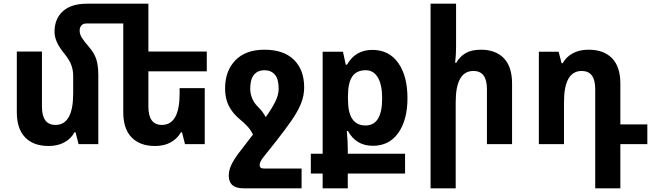

<svg xmlns="http://www.w3.org/2000/svg" viewBox="-20 -780 3528 1039"><path d="M512 -373V0H405L389 -64H383Q365 -30 329 -10Q293 10 243 10Q161 10 116 -36.5Q71 -83 71 -173V-501H207V-203Q207 -104 280 -104Q376 -104 376 -274V-370Q376 -401 365.5 -429Q355 -457 328 -490Q300 -524 287.5 -553Q275 -582 275 -607Q275 -678 320 -719Q365 -760 451 -760H783V-501H1099V-394H783V-203Q783 -104 856 -104Q952 -104 952 -274V-303H1088V0H981L965 -64H959Q940 -30 904.5 -10Q869 10 819 10Q737 10 692 -36.5Q647 -83 647 -173V-653H448Q430 -653 420.5 -642Q411 -631 411 -615Q411 -594 424 -574Q437 -554 459 -529Q490 -494 501 -459.5Q512 -425 512 -373Z M1409 132H1612V239H1297Q1218 239 1218 170Q1218 146 1228 121Q1238 96 1266 56L1349 -52Q1338 -75 1320.5 -94.5Q1303 -114 1276 -136Q1237 -169 1217.5 -208.5Q1198 -248 1198 -301Q1198 -396 1253.5 -453.5Q1309 -511 1411 -511Q1515 -511 1570.5 -456.5Q1626 -402 1626 -307Q1626 -261 1608 -217.5Q1590 -174 1556 -125.5Q1522 -77 1475 -17L1405 71Q1396 82 1390.5 93.5Q1385 105 1385 113Q1385 122 1390 127Q1395 132 1409 132ZM1378 -200Q1403 -175 1418 -146Q1452 -194 1470 -230.5Q1488 -267 1488 -300Q1488 -352 1467.5 -376Q1447 -400 1411 -400Q1375 -400 1354.5 -375.5Q1334 -351 1334 -300Q1334 -275 1344 -249Q1354 -223 1378 -200Z M1726 239V159H1662V52H1726V-500H1836L1851 -430H1858Q1903 -510 1995 -510Q2085 -510 2135 -439.5Q2185 -369 2185 -249Q2185 -131 2135.5 -61Q2086 9 1998 9Q1907 9 1863 -71H1857Q1862 -11 1862 27V52H2172V159H1862V239ZM1958 -101Q2048 -101 2048 -248Q2048 -322 2024.5 -361Q2001 -400 1960 -400Q1909 -400 1886 -365.5Q1863 -331 1863 -261V-243Q1863 -170 1887 -135.5Q1911 -101 1958 -101Z M2448 -760V-527Q2448 -485 2443 -440H2449Q2467 -473 2499 -492Q2531 -511 2583 -511Q2662 -511 2706.5 -465Q2751 -419 2751 -328V0H2615V-298Q2615 -396 2542 -396Q2446 -396 2446 -227V239H2310V-760Z M3201 239V-298Q3201 -396 3128 -396Q3032 -396 3032 -227V0H2896V-500H3003L3019 -438H3025Q3043 -471 3078.5 -491Q3114 -511 3165 -511Q3247 -511 3292 -465Q3337 -419 3337 -328V-107H3483V0H3337V239Z"/></svg>

Font: Noto Sans Armenian SemiCondensed
Style: Bold
Weight: 700
Width: 4
Designer: Monotype Design Team
Foundry: Monotype Imaging Inc.
Version: Version 2.008; ttfautohint (v1.8.4.7-5d5b)